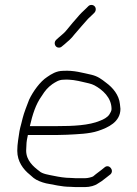

<svg xmlns="http://www.w3.org/2000/svg" viewBox="-20 -763 557 778"><path d="M218.5 -570C223.5 -570 227.7 -571.7 231 -575L242 -584C259.1 -599.4 266.4 -603.7 282 -624C302.7 -647.9 316.7 -664.5 337 -687C343.7 -693 349.7 -698.7 355 -704L363 -712C366.3 -716 368 -720.5 368 -725.5C368 -735.4 360.4 -743 350.5 -743C345.5 -743 341.3 -741.3 338 -738L330 -730C318 -719.4 302.9 -704.3 293 -692C278.1 -675.4 269.7 -665.3 254 -646C239 -626.9 234.7 -626.2 218 -611L207 -601C196.4 -590.4 202.4 -570 218.5 -570ZM101 -252C111.8 -298.8 124.6 -340.2 149 -374C163.1 -396.3 173.2 -408.3 192 -422C204.1 -429.7 218.2 -440 237 -440C266.3 -442 291.8 -436.7 315.5 -431C331.1 -427.3 350.6 -423.9 363 -417C394.7 -399.7 432 -368.3 432 -321C432 -313 426.6 -305.3 423 -299C415.2 -287.3 399.7 -279.1 386 -274C340.8 -254.6 275.2 -252 212 -252ZM93 -216H212C226 -216 239 -216.3 251 -217C295 -219.3 341.6 -220.5 377.5 -232.5C417.8 -245.9 468 -268.6 468 -322C467.3 -327.3 466.7 -333.7 466 -341C462.3 -378.4 436.9 -407.9 411 -427C390.2 -443.2 376.7 -453.6 351 -460C314.4 -467.8 280.5 -478.6 236 -476C208.3 -476 187.9 -462.7 171 -451C142.5 -432.7 113.4 -391.9 98 -359C91.5 -342.8 76.2 -303.1 72 -285L66 -261C63.3 -251.7 61 -242 59 -232C55.6 -206.6 50 -181.2 50 -152C50 -108.2 74.8 -76.2 100 -56L116 -42C128.3 -32.2 148.6 -24.3 167 -20C197.2 -15 229.6 -6 265 -6C272.3 -5.3 279 -5 285 -5H326C334.7 -5 344 -6.3 354 -9C371.2 -13.6 379.1 -21.6 392 -29C404.1 -37.7 415.8 -47.8 428 -57C443.8 -72.8 422.1 -100.1 404 -85C388.7 -71.9 372.4 -61.2 357 -48C350.4 -44.7 335.3 -41 326 -41H285C279.7 -41 273.7 -41.3 267 -42C242.9 -42 218.8 -46.2 198 -50.5C179.1 -54.4 151 -58 139 -70C115.8 -87.4 86 -112.6 86 -153C86 -159 86.3 -166 87 -174C87 -188 90.1 -202.9 93 -216Z"/></svg>

Font: HoneyBee
Style: Lit
Weight: 300
Foundry: Cannot Into Space Fonts
Version: Version 0.89